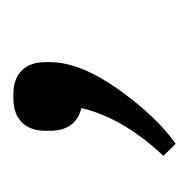

<svg xmlns="http://www.w3.org/2000/svg" viewBox="-18 -106 277 280"><g transform="rotate(-90 120.0 34.5)"><path d="M69.8 -37.1Q69.8 -59.6 82.3 -71.8Q94.7 -84 117.2 -84H123Q145.5 -84 157.7 -71.8Q169.9 -59.6 169.9 -37.1V-30.8Q169.9 12.7 130.9 68.1Q91.8 123.5 50.8 152.8L33.2 134.8Q88.4 76.2 103 15.1Q69.8 7.3 69.8 -30.8Z"/></g></svg>

Font: LT Superior Serif
Style: Regular
Weight: 400
Designer: Daniel Lyons
Foundry: LyonsType
Version: Version 2.120;FEAKit 1.0